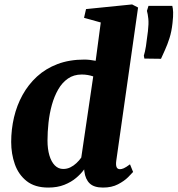

<svg xmlns="http://www.w3.org/2000/svg" viewBox="-20 -837 802 867"><path d="M505 -111Q502.5 -93 506.2 -83Q510 -73 522 -73Q529 -73 539 -77.2Q549 -81.5 567 -95L581 -60.5Q575 -53.5 558 -36.5Q541 -19.5 512.8 -4.8Q484.5 10 445 10Q404.5 10 385 -8.8Q365.5 -27.5 361 -62.5L360 -72Q346.5 -53 324.2 -34Q302 -15 270.5 -2.5Q239 10 198 10Q137.5 10 100.5 -19.2Q63.5 -48.5 47 -95.5Q30.5 -142.5 30.5 -196Q30.5 -252.5 43.2 -307Q56 -361.5 82 -408.5Q108 -455.5 147.2 -491.5Q186.5 -527.5 240 -547.8Q293.5 -568 361 -568Q372.5 -568 385.8 -566.5Q399 -565 412 -562.5L435 -735.5L359.5 -756.5L368.5 -796L576.5 -817L603.5 -803ZM401 -492Q389.5 -496 376.5 -498.2Q363.5 -500.5 349 -500.5Q313 -500.5 286.8 -482.2Q260.5 -464 242.8 -433Q225 -402 214.2 -363.2Q203.5 -324.5 199 -282.8Q194.5 -241 194.5 -202Q194.5 -164.5 203 -135.5Q211.5 -106.5 227.5 -90.2Q243.5 -74 265.5 -74Q282.5 -74 297.5 -81.2Q312.5 -88.5 325.2 -100.5Q338 -112.5 347 -125.5ZM707 -571.5 632 -572.5 629.5 -585.5Q635 -603 639 -628.2Q643 -653.5 648 -696Q652 -730 649.8 -752Q647.5 -774 643.5 -788L650.5 -810.5H758Q761 -800 761.8 -782Q762.5 -764 759 -733Q755 -695 745.5 -665.2Q736 -635.5 725.5 -612.5Q715 -589.5 707 -571.5Z"/></svg>

Font: Merriweather Light 18pt Black
Style: Italic
Weight: 900
Italic angle: -7.8°
Version: Version 2.101